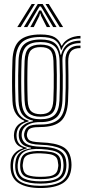

<svg xmlns="http://www.w3.org/2000/svg" viewBox="-20 -781 427 968"><path d="M184 167Q115 167 75.4 143Q35.8 119 33.2 64Q32.8 56 33 49.5Q33.2 43 34 36.8Q36.2 10.5 53.6 -8Q71 -26.5 95 -32.2V-35.2Q71.2 -43.5 61.8 -57.6Q52.2 -71.8 50.8 -89.5Q50.2 -94 50.2 -98.2Q50.2 -102.5 50.8 -107.2Q52.8 -129.5 65.4 -145.1Q78 -160.8 102 -169V-172.8Q78 -182 61.2 -206.2Q44.5 -230.5 42.8 -271.8Q41.8 -297.2 41.2 -321Q40.8 -344.8 40.8 -369Q40.8 -393.2 41.2 -419.8Q41.8 -446.2 42.8 -476.8Q45.5 -547.2 79 -577.2Q112.5 -607.2 184.5 -607.2Q233.2 -607.2 256.5 -592.9Q279.8 -578.5 289.2 -551.2H292.5Q301.8 -569.5 318.4 -580.4Q335 -591.2 353.4 -595.9Q371.8 -600.5 385.8 -600V-587.2Q344.8 -587.2 321.5 -570.9Q298.2 -554.5 290.8 -529.8H287.5Q280.2 -562 258 -578.2Q235.8 -594.5 184.5 -594.5Q118.5 -594.5 89.6 -566.6Q60.8 -538.8 58.2 -476.8Q57 -441.5 56.5 -410.4Q56 -379.2 56.2 -346.1Q56.5 -313 58 -271.8Q60 -227 77.8 -203.4Q95.5 -179.8 124.2 -172.8V-169Q94.5 -161.5 80.2 -145.8Q66 -130 63.8 -107.5Q63.2 -103.2 63.2 -98.9Q63.2 -94.5 63.8 -89.2Q65.2 -71 76 -57Q86.8 -43 115 -35.8V-32.5Q85.8 -25.5 67.8 -8.6Q49.8 8.2 47 37Q46 44 45.5 49.8Q45 55.5 45.5 64Q48.5 115.8 84.1 135.8Q119.8 155.8 184 155.8Q249.8 155.8 285.5 135.8Q321.2 115.8 326 64Q326.8 56.5 326.6 50.2Q326.5 44 325.8 36.5Q321.8 -13.8 286.9 -31.2Q252 -48.8 186.8 -51Q155.2 -52.2 138.1 -56.9Q121 -61.5 113.4 -69.8Q105.8 -78 103 -89.2Q101.8 -94 101.4 -98.8Q101 -103.5 101.8 -107.5Q106 -132 122.2 -142.9Q138.5 -153.8 184.5 -153.2Q243.8 -152.8 274.8 -178.8Q305.8 -204.8 309 -270.5Q310.5 -307.2 311 -338.4Q311.5 -369.5 311.1 -402.1Q310.8 -434.8 309.8 -476.2Q309 -509.8 327.4 -531.1Q345.8 -552.5 385.8 -551.2V-538.5Q353.2 -539 338.2 -522.4Q323.2 -505.8 324 -469Q324.8 -432.5 325 -400.5Q325.2 -368.5 325 -337.1Q324.8 -305.8 323 -271.2Q319.5 -200.8 287.4 -170.9Q255.2 -141 184.5 -140.5Q155.2 -140.5 141.2 -136.5Q127.2 -132.5 122.4 -124.5Q117.5 -116.5 115.8 -104.8Q115.5 -103 115.5 -99.8Q115.5 -96.5 116.2 -93.5Q118.5 -83.2 124.6 -77Q130.8 -70.8 145.2 -67.6Q159.8 -64.5 186.8 -63.2Q259.5 -61 297.5 -40.5Q335.5 -20 339.8 36.8Q340.5 45.5 340.5 50.6Q340.5 55.8 339.8 64Q335.5 118.8 296.2 142.9Q257 167 184 167ZM184 133.2Q223 133.2 247.9 126.5Q272.8 119.8 285.4 104.6Q298 89.5 299.8 64Q300.5 57.2 300.4 51.1Q300.2 45 299.2 36.8Q297.2 10.5 283.4 -3Q269.5 -16.5 245.1 -22Q220.8 -27.5 186.8 -29.5Q133 -33 104.8 -17.4Q76.5 -1.8 70.8 36.8Q69.5 43.8 69.1 50.1Q68.8 56.5 69.2 64.5Q72.2 105.8 102.1 119.5Q132 133.2 184 133.2ZM184 122.2Q136.2 122.2 110.4 110.9Q84.5 99.5 82 64.2Q81.2 57.8 81.5 50.4Q81.8 43 82.8 36.2Q86.8 1 113.5 -10.1Q140.2 -21.2 187.5 -19.5Q217.2 -18.5 238.6 -14.4Q260 -10.2 272.4 1.4Q284.8 13 286.8 36.8Q288 45 287.9 51.1Q287.8 57.2 287 64.2Q283.8 100 257.5 111.1Q231.2 122.2 184 122.2ZM184 110.5Q209.8 110.5 228.8 107.5Q247.8 104.5 259.1 94.6Q270.5 84.8 272.5 64.5Q274.2 57 274 50.6Q273.8 44.2 272 36.8Q270.5 17.5 259.4 8.4Q248.2 -0.8 229.8 -3.8Q211.2 -6.8 186.8 -7.8Q145 -9.5 121.9 -0.5Q98.8 8.5 96.5 36.5Q94.8 43 94.4 50.5Q94 58 95.5 64.5Q98.5 94.2 121.5 102.4Q144.5 110.5 184 110.5ZM184 144.8Q123.8 144.8 91.6 128.1Q59.5 111.5 56.8 64.2Q56.2 56.2 56.6 50Q57 43.8 58 36.8Q61 6 80.1 -10.9Q99.2 -27.8 136.5 -33V-36.2Q104.5 -41.8 91.4 -55.2Q78.2 -68.8 75.2 -89.2Q74.5 -94.8 74.5 -98.2Q74.5 -101.8 74.8 -107.5Q75.8 -131.2 95.4 -147.9Q115 -164.5 146.2 -169.8V-173Q111 -180 93.1 -203Q75.2 -226 73.2 -273Q72.2 -303.2 71.8 -334.6Q71.2 -366 71.6 -400.9Q72 -435.8 73.5 -475.8Q75.8 -535.2 102.9 -558.5Q130 -581.8 184.5 -581.8Q233.2 -581.8 255.6 -564Q278 -546.2 285.2 -505.2H288.2Q294.8 -529 306.9 -544.6Q319 -560.2 338.5 -568.1Q358 -576 385.8 -576.2V-563.5Q341.2 -564 317.1 -540Q293 -516 294.8 -472Q296.2 -435.2 296.5 -401Q296.8 -366.8 296.4 -334.9Q296 -303 294.8 -273.5Q291.8 -211.2 263.6 -188.1Q235.5 -165 184.5 -165.5Q157 -165.8 136.6 -159Q116.2 -152.2 104.2 -139.9Q92.2 -127.5 89.8 -110.2Q89 -104.8 89 -99.6Q89 -94.5 89.8 -89.8Q93.8 -66.2 114.8 -54.6Q135.8 -43 186.8 -41.2Q225.8 -40.2 253.4 -32.8Q281 -25.2 296.5 -8.6Q312 8 314 36.8Q314.8 44.5 314.9 50.1Q315 55.8 314.2 64.2Q310 110.2 276.9 127.5Q243.8 144.8 184 144.8ZM184.5 -179.8Q231.5 -179.8 254.4 -200.6Q277.2 -221.5 279.8 -274.2Q281 -301.5 281.5 -333.6Q282 -365.8 281.8 -401.5Q281.5 -437.2 280.2 -475.2Q278.2 -528 254.2 -548.5Q230.2 -569 184.5 -569Q136 -569 113.5 -547.9Q91 -526.8 88.8 -474.8Q86.8 -420.2 86.9 -370Q87 -319.8 88.8 -273.8Q91 -223 113.6 -201.4Q136.2 -179.8 184.5 -179.8ZM184.5 -192.5Q145.8 -192.5 126 -210Q106.2 -227.5 104 -274.2Q102.2 -320.5 102.2 -373.1Q102.2 -425.8 104 -474Q106 -520.8 125.4 -538.5Q144.8 -556.2 184.5 -556.2Q225.5 -556.2 244.2 -538.2Q263 -520.2 264.8 -474.8Q266.2 -439 266.5 -404.2Q266.8 -369.5 266.2 -336.9Q265.8 -304.2 264.5 -274.8Q262.2 -228.5 243.1 -210.5Q224 -192.5 184.5 -192.5ZM184.5 -205.2Q217 -205.2 232 -220.6Q247 -236 249 -276Q250.5 -305.2 250.9 -338.4Q251.2 -371.5 251 -406Q250.8 -440.5 249.5 -474Q248 -513.5 232.8 -528.5Q217.5 -543.5 184.5 -543.5Q152 -543.5 136.6 -528.4Q121.2 -513.2 119.5 -473.2Q117.8 -425 117.8 -373.8Q117.8 -322.5 119.5 -275.2Q121.2 -234.8 137.1 -220Q153 -205.2 184.5 -205.2ZM67.2 -644.5 139.8 -761H156.2L84.2 -644.5ZM100.2 -644.5 170.5 -761H195L265.2 -644.5H248L198.8 -728L186 -748.5H179.5L166.8 -727.8L117.8 -644.5ZM132.8 -644.5 169 -710.2 177.8 -728.2H187.8L196.5 -710.2L233.2 -644.5H215.8L187 -700.8L184.2 -712.5H181.2L178.5 -700.8L150.2 -644.5ZM281.2 -644.5 209.2 -761H225.8L298.2 -644.5Z"/></svg>

Font: Big Shoulders Inline Display Thin Medium
Style: Regular
Weight: 500
Version: Version 2.002